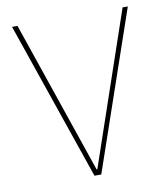

<svg xmlns="http://www.w3.org/2000/svg" viewBox="-79 -765 729 833"><g transform="rotate(-10 285.0 -349.0)"><path d="M270 0 30 -698H54L284 -25H287L517 -698H540L300 0Z"/></g></svg>

Font: IBM Plex Sans Thai Thin
Style: Regular
Weight: 100
Designer: Mike Abbink, Paul van der Laan, Pieter van Rosmalen, Ben Mitchell, Mark Frömberg
Foundry: Bold Monday
Version: Version 1.1